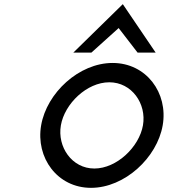

<svg xmlns="http://www.w3.org/2000/svg" viewBox="-20 -893 881 924"><path d="M420 -640 551 -758 642 -640H729L571 -873L333 -640ZM506 -497C614 -497 686 -394 668 -290C650 -186 542 -82 434 -82C326 -82 255 -186 273 -290C291 -394 398 -497 506 -497ZM418 11C580 11 736 -134 763 -290C790 -446 684 -590 522 -590C360 -590 205 -446 178 -290C151 -134 256 11 418 11Z"/></svg>

Font: Charger Monospace
Style: Regular
Weight: 400
Designer: Jasper
Foundry: Cannot Into Space Fonts
Version: Version 0.980